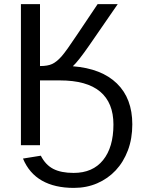

<svg xmlns="http://www.w3.org/2000/svg" viewBox="-20 -708 707 936"><path d="M625 -102Q625 -32 603.5 25Q582 82 544 122.5Q506 163 454 185.5Q402 208 340 208Q247 208 184.5 172.5Q122 137 92 65L179 51Q202 96 240 115.5Q278 135 339 135Q432 135 482.5 72.5Q533 10 533 -101Q533 -207 468 -261.5Q403 -316 272 -316H175V0H82V-688H175V-386Q213 -386 234 -396Q256 -406 280 -433Q303 -459 356 -539L456 -688H554L416 -488Q362 -410 335 -385Q475 -374 550 -301Q625 -228 625 -102Z"/></svg>

Font: Libra Sans
Style: Regular
Weight: 400
Foundry: Context Ltd
Version: Version 1.000; ttfautohint (v1.3)